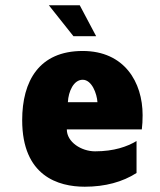

<svg xmlns="http://www.w3.org/2000/svg" viewBox="-20 -700 606 727"><path d="M520 -264C520 -389 451 -507 293 -507C128 -507 64 -393 64 -245C64 -33 201 7 301 7C378 7 444 -11 497 -45V-166C462 -145 412 -127 340 -127C288 -127 233 -162 233 -210H517C519 -226 520 -244 520 -264ZM237 -313C239 -354 259 -398 293 -398C328 -398 347 -345 349 -313ZM282 -680H165L258 -563H344Z"/></svg>

Font: Maven Pro
Style: Black
Weight: 900
Designer: Joe Prince
Foundry: Joe Prince
Version: Version 1.003